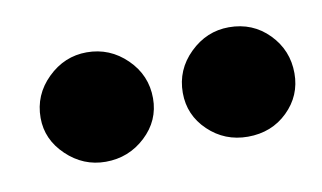

<svg xmlns="http://www.w3.org/2000/svg" viewBox="-33 -775 426 254"><g transform="rotate(-10 180.0 -648.5)"><path d="M169 -647Q169 -617 146.5 -596Q124 -575 93 -575Q63 -575 40.5 -596.5Q18 -618 18 -647Q18 -678 40.5 -700Q63 -722 93 -722Q124 -722 146.5 -700Q169 -678 169 -647ZM359 -647Q359 -617 337.5 -596Q316 -575 284 -575Q253 -575 231 -596Q209 -617 209 -647Q209 -678 231.5 -700Q254 -722 284 -722Q316 -722 337.5 -700Q359 -678 359 -647Z"/></g></svg>

Font: Aleo ExtraBold
Style: Regular
Weight: 800
Designer: Alessio Laiso
Foundry: Alessio Laiso
Version: Version 2.001;gftools[0.9.29]